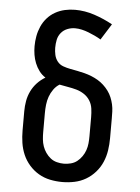

<svg xmlns="http://www.w3.org/2000/svg" viewBox="-53 -785 607 835"><g transform="rotate(5 250.0 -367.5)"><path d="M250 8Q223 8 196.5 2.5Q170 -3 147 -16.5Q124 -30 106 -50.5Q88 -71 77.5 -95.5Q67 -120 63 -146.5Q59 -173 59 -200V-284Q59 -307 63 -329.5Q67 -352 77 -372.5Q87 -393 102.5 -409.5Q118 -426 138 -438Q122 -448 110.5 -463.5Q99 -479 92 -496.5Q85 -514 82 -532.5Q79 -551 79 -570Q79 -592 83 -614Q87 -636 96 -656.5Q105 -677 120 -694Q135 -711 154.5 -722Q174 -733 196 -738Q218 -743 241 -743Q284 -743 326 -729Q368 -715 406 -694L362 -624Q349 -632 335 -638.5Q321 -645 307 -650.5Q293 -656 278 -659.5Q263 -663 248 -663Q231 -663 214.5 -656.5Q198 -650 187 -636.5Q176 -623 172.5 -606Q169 -589 169 -571Q169 -556 172.5 -540Q176 -524 186 -511.5Q196 -499 211.5 -493.5Q227 -488 243 -485Q259 -482 274.5 -479Q290 -476 305.5 -472Q321 -468 336 -462Q351 -456 364.5 -448Q378 -440 390 -429Q402 -418 411.5 -405Q421 -392 427 -377.5Q433 -363 436.5 -347.5Q440 -332 440.5 -316Q441 -300 441 -284V-200Q441 -173 437 -146.5Q433 -120 422.5 -95.5Q412 -71 394 -50.5Q376 -30 353 -16.5Q330 -3 303.5 2.5Q277 8 250 8ZM250 -72Q265 -72 280.5 -76Q296 -80 308 -89.5Q320 -99 329 -112Q338 -125 343 -139.5Q348 -154 349.5 -169.5Q351 -185 351 -200V-284Q351 -302 348.5 -321Q346 -340 336 -356Q326 -372 310 -382.5Q294 -393 276 -398Q258 -403 239.5 -406Q221 -409 202 -413Q187 -404 176 -388.5Q165 -373 159 -356Q153 -339 151 -320.5Q149 -302 149 -284V-200Q149 -185 150.5 -169.5Q152 -154 157 -139.5Q162 -125 171 -112Q180 -99 192 -89.5Q204 -80 219.5 -76Q235 -72 250 -72Z"/></g></svg>

Font: Iosevka Slab Medium
Style: Regular
Weight: 500
Monospace: yes
Designer: Belleve Invis
Foundry: Belleve Invis
Version: Version 11.1.1; ttfautohint (v1.8.3)